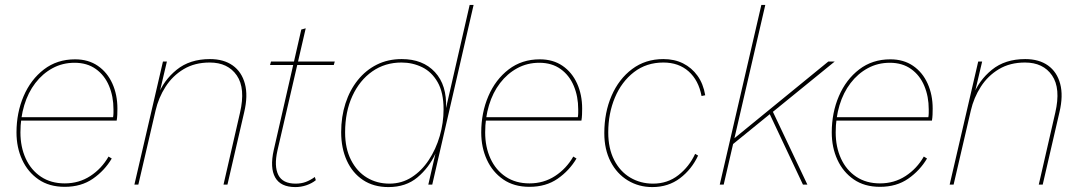

<svg xmlns="http://www.w3.org/2000/svg" viewBox="-20 -750 4390 780"><path d="M243 9Q180 9 136.5 -21Q93 -51 70 -101Q47 -151 47 -212Q47 -292 76 -359.5Q105 -427 158.5 -468Q212 -509 285 -509Q339 -509 377.5 -482.5Q416 -456 436.5 -410.5Q457 -365 457 -309Q457 -297 456.5 -284.5Q456 -272 454 -260H58L59 -274H444L439 -271Q441 -283 441 -291Q441 -299 441 -306Q441 -358 423 -401Q405 -444 369.5 -469.5Q334 -495 283 -495Q234 -495 193.5 -473Q153 -451 123.5 -412.5Q94 -374 78.5 -322.5Q63 -271 63 -212Q63 -153 84.5 -106Q106 -59 146.5 -32Q187 -5 243 -5Q301 -5 347 -35Q393 -65 421 -114L434 -106Q405 -57 357.5 -24Q310 9 243 9Z M526 0 642 -500H658L625 -360L621 -361Q644 -423 697.5 -466.5Q751 -510 833 -510Q889 -510 925.5 -484Q962 -458 975 -409.5Q988 -361 972 -294L904 0H888L955 -292Q978 -391 942 -443.5Q906 -496 832 -496Q771 -496 726 -469Q681 -442 652.5 -397.5Q624 -353 612 -301L542 0Z M1180 10Q1120 10 1098 -29Q1076 -68 1092 -140L1204 -630L1222 -635L1107 -138Q1093 -75 1110.5 -39.5Q1128 -4 1181 -4Q1204 -4 1222.5 -11Q1241 -18 1259 -31L1263 -18Q1247 -5 1225 2.5Q1203 10 1180 10ZM1077 -486 1081 -500H1340L1336 -486Z M1558 10Q1498 10 1455 -18.5Q1412 -47 1389 -97.5Q1366 -148 1366 -213Q1366 -276 1383.5 -330Q1401 -384 1433.5 -424.5Q1466 -465 1511 -487.5Q1556 -510 1612 -510Q1698 -510 1747 -457Q1796 -404 1792 -311L1888 -730H1904L1736 0H1720L1749 -126Q1723 -69 1676 -29.5Q1629 10 1558 10ZM1562 -4Q1612 -4 1652.5 -30Q1693 -56 1722 -100Q1751 -144 1766.5 -197.5Q1782 -251 1782 -306Q1782 -374 1758 -416Q1734 -458 1695 -477Q1656 -496 1611 -496Q1544 -496 1492.5 -460Q1441 -424 1411.5 -360Q1382 -296 1382 -212Q1382 -147 1406 -100Q1430 -53 1470.5 -28.5Q1511 -4 1562 -4Z M2131 9Q2068 9 2024.5 -21Q1981 -51 1958 -101Q1935 -151 1935 -212Q1935 -292 1964 -359.5Q1993 -427 2046.5 -468Q2100 -509 2173 -509Q2227 -509 2265.5 -482.5Q2304 -456 2324.5 -410.5Q2345 -365 2345 -309Q2345 -297 2344.5 -284.5Q2344 -272 2342 -260H1946L1947 -274H2332L2327 -271Q2329 -283 2329 -291Q2329 -299 2329 -306Q2329 -358 2311 -401Q2293 -444 2257.5 -469.5Q2222 -495 2171 -495Q2122 -495 2081.5 -473Q2041 -451 2011.5 -412.5Q1982 -374 1966.5 -322.5Q1951 -271 1951 -212Q1951 -153 1972.5 -106Q1994 -59 2034.5 -32Q2075 -5 2131 -5Q2189 -5 2235 -35Q2281 -65 2309 -114L2322 -106Q2293 -57 2245.5 -24Q2198 9 2131 9Z M2630 10Q2575 10 2530.5 -17Q2486 -44 2460.5 -93.5Q2435 -143 2435 -209Q2435 -293 2464.5 -361Q2494 -429 2548 -469.5Q2602 -510 2675 -510Q2720 -510 2755 -492.5Q2790 -475 2813.5 -442.5Q2837 -410 2845 -363L2830 -360Q2818 -424 2777.5 -460Q2737 -496 2675 -496Q2606 -496 2555.5 -457Q2505 -418 2478 -353.5Q2451 -289 2451 -212Q2451 -147 2475 -100Q2499 -53 2540.5 -28.5Q2582 -4 2633 -4Q2692 -4 2736 -38.5Q2780 -73 2804 -125L2816 -118Q2790 -62 2742.5 -26Q2695 10 2630 10Z M3371 -500 3119 -295 3112 -290 2946 -155 2952 -179 3345 -500ZM3089 -730 2920 0H2904L3073 -730ZM3117 -302 3260 0H3242L3103 -295Z M3555 9Q3492 9 3448.5 -21Q3405 -51 3382 -101Q3359 -151 3359 -212Q3359 -292 3388 -359.5Q3417 -427 3470.5 -468Q3524 -509 3597 -509Q3651 -509 3689.5 -482.5Q3728 -456 3748.5 -410.5Q3769 -365 3769 -309Q3769 -297 3768.5 -284.5Q3768 -272 3766 -260H3370L3371 -274H3756L3751 -271Q3753 -283 3753 -291Q3753 -299 3753 -306Q3753 -358 3735 -401Q3717 -444 3681.5 -469.5Q3646 -495 3595 -495Q3546 -495 3505.5 -473Q3465 -451 3435.5 -412.5Q3406 -374 3390.5 -322.5Q3375 -271 3375 -212Q3375 -153 3396.5 -106Q3418 -59 3458.5 -32Q3499 -5 3555 -5Q3613 -5 3659 -35Q3705 -65 3733 -114L3746 -106Q3717 -57 3669.5 -24Q3622 9 3555 9Z M3838 0 3954 -500H3970L3937 -360L3933 -361Q3956 -423 4009.5 -466.5Q4063 -510 4145 -510Q4201 -510 4237.5 -484Q4274 -458 4287 -409.5Q4300 -361 4284 -294L4216 0H4200L4267 -292Q4290 -391 4254 -443.5Q4218 -496 4144 -496Q4083 -496 4038 -469Q3993 -442 3964.5 -397.5Q3936 -353 3924 -301L3854 0Z"/></svg>

Font: Kantumruy Pro Thin
Style: Italic
Weight: 250
Italic angle: -13°
Version: Version 1.002